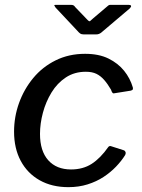

<svg xmlns="http://www.w3.org/2000/svg" viewBox="-20 -762 585 792"><path d="M331 -540Q388 -540 427.5 -520.5Q467 -501 492 -470Q517 -439 528 -401Q529 -395 527.5 -392.5Q526 -390 519 -388L450 -377Q446 -376 443 -380.5Q440 -385 438 -392Q424 -416 409.5 -432.5Q395 -449 377.5 -457.5Q360 -466 334 -466Q287 -466 251.5 -442.5Q216 -419 192.5 -380.5Q169 -342 157 -297Q145 -252 145 -210Q145 -139 179 -101Q213 -63 273 -63Q322 -63 358 -86Q394 -109 427 -156Q432 -162 441 -158L491 -142Q495 -141 497.5 -135.5Q500 -130 496 -122Q481 -98 458.5 -74.5Q436 -51 407 -32Q378 -13 341.5 -1.5Q305 10 262 10Q194 10 143.5 -18.5Q93 -47 65.5 -98.5Q38 -150 38 -219Q38 -280 58.5 -337Q79 -394 117 -440Q155 -486 209.5 -513Q264 -540 331 -540ZM424 -737Q429 -742 433.5 -742Q438 -742 444 -742H511Q519 -742 520.5 -738Q522 -734 515 -727L397 -627Q393 -624 388 -622Q383 -620 375 -620H326Q316 -620 310.5 -624Q305 -628 301 -633L209 -731Q205 -737 204 -739.5Q203 -742 209 -742H272Q279 -742 283 -740Q287 -738 290 -733L339 -682Q348 -672 351.5 -675Q355 -678 365 -687Z"/></svg>

Font: Libre Franklin Thin Medium
Style: Italic
Weight: 500
Italic angle: -8°
Version: Version 3.000